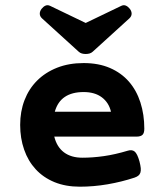

<svg xmlns="http://www.w3.org/2000/svg" viewBox="-20 -703 640 734"><path d="M468.8 -127Q484.4 -131.8 494.6 -123.8Q504.9 -115.7 513.2 -85.9Q517.1 -70.8 518.1 -60.3Q519 -49.8 516.6 -42.7Q514.2 -35.6 508.5 -31.2Q502.9 -26.9 494.1 -23.9Q445.3 -7.8 391.6 1.5Q337.9 10.7 285.2 10.7Q230.5 10.7 188 -6.8Q145.5 -24.4 116.5 -55.9Q87.4 -87.4 72.3 -130.9Q57.1 -174.3 57.1 -225.6Q57.1 -276.9 73.7 -320.1Q90.3 -363.3 121.8 -394.8Q153.3 -426.3 198.2 -444.1Q243.2 -461.9 299.8 -461.9Q356.9 -461.9 400.4 -443.1Q443.8 -424.3 472.9 -390.9Q502 -357.4 516.8 -311.3Q531.7 -265.1 531.7 -210.9Q531.7 -194.3 524.7 -187.5Q517.6 -180.7 501 -180.7H187.5Q197.3 -141.1 224.6 -120.6Q252 -100.1 294.9 -100.1Q334.5 -100.1 377.2 -106.2Q419.9 -112.3 468.8 -127ZM404.3 -275.9Q396 -311 369.1 -331.1Q342.3 -351.1 299.8 -351.1Q255.4 -351.1 227.8 -332.5Q200.2 -314 189.5 -275.9ZM443.8 -680.7Q453.1 -685.1 461.4 -681.4Q469.7 -677.7 476.6 -668.9Q483.4 -659.7 483.2 -650.1Q482.9 -640.6 474.6 -632.8L334.5 -505.4Q329.1 -500.5 322.3 -498.5Q315.4 -496.6 307.6 -496.6Q299.8 -496.6 293 -498.5Q286.1 -500.5 280.8 -505.4L140.6 -632.8Q132.3 -640.6 132.1 -650.1Q131.8 -659.7 138.7 -668.9Q145.5 -677.7 153.8 -681.4Q162.1 -685.1 171.4 -680.7L307.6 -615.2Z"/></svg>

Font: Courier Prime
Style: Bold
Weight: 700
Monospace: yes
Designer: Alan Dague-Greene
Foundry: Quote-Unquote Apps
Version: Version 1.202